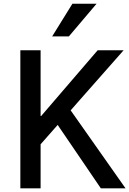

<svg xmlns="http://www.w3.org/2000/svg" viewBox="-20 -1035 710 1055"><path d="M91.8 0V-758.8H203.1V-397.5H206.1L516.6 -758.8H659.2L368.2 -428.7L669.9 0H534.2L296.9 -348.6L203.1 -242.2V0ZM266.6 -835 377.9 -1014.6H510.7L358.4 -835Z"/></svg>

Font: Gothic A1 SemiBold
Style: Regular
Weight: 600
Version: Version 2.50